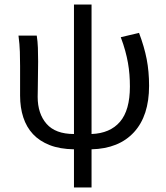

<svg xmlns="http://www.w3.org/2000/svg" viewBox="-20 -642 729 841"><path d="M304 179V12Q242 11 197.5 -6.5Q153 -24 124.5 -54.5Q96 -85 82 -128Q68 -171 68 -223V-353Q68 -382 67 -415Q66 -448 61 -486H141Q145 -460 146 -432.5Q147 -405 147 -373Q147 -353 146.5 -330.5Q146 -308 146 -287Q146 -266 145.5 -248Q145 -230 145 -218Q145 -144 184 -99.5Q223 -55 304 -55V-622H381V-55Q462 -58 505.5 -108.5Q549 -159 549 -263Q549 -290 547 -315.5Q545 -341 540.5 -366.5Q536 -392 528.5 -419.5Q521 -447 509 -479L589 -498Q612 -437 622.5 -383Q633 -329 633 -266Q633 -135 567 -63Q501 9 381 12V179Z"/></svg>

Font: Pinyin1712
Style: Regular
Weight: 400
Version: Version 1